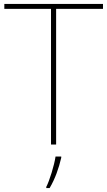

<svg xmlns="http://www.w3.org/2000/svg" viewBox="-20 -734 545 975"><path d="M265 0V-689H503V-714H2V-689H239V0ZM291 67V61H262C256 104 231 185 215 215V221H232C260 174 279 119 291 67Z"/></svg>

Font: Noto Sans Meetei Mayek Thin
Style: Regular
Weight: 100
Designer: Monotype Design Team and Neelakash Kshetrimayum
Foundry: Monotype Imaging Inc.
Version: Version 2.002